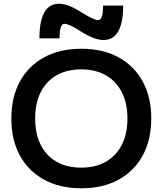

<svg xmlns="http://www.w3.org/2000/svg" viewBox="-20 -1002 873 1032"><path d="M417 10Q302 10 217.5 -36Q133 -82 87 -166Q41 -250 41 -365Q41 -480 87 -564Q133 -648 217.5 -694Q302 -740 417 -740Q533 -740 617 -694Q701 -648 747 -564Q793 -480 793 -365Q793 -250 747 -166Q701 -82 617 -36Q533 10 417 10ZM417 -101Q494 -101 549.5 -133Q605 -165 635 -224Q665 -283 665 -365Q665 -447 635 -506Q605 -565 549.5 -597Q494 -629 417 -629Q339 -629 283.5 -597Q228 -565 198.5 -506Q169 -447 169 -365Q169 -283 198.5 -224Q228 -165 283.5 -133Q339 -101 417 -101ZM536 -787Q510 -787 479.5 -799Q449 -811 408 -837Q382 -854 360 -864Q338 -874 327 -874Q313 -874 306.5 -855.5Q300 -837 300 -796H192Q192 -982 298 -982Q324 -982 354.5 -969.5Q385 -957 426 -931Q453 -914 474.5 -904Q496 -894 507 -894Q521 -894 527.5 -913Q534 -932 534 -972H642Q642 -787 536 -787Z"/></svg>

Font: M PLUS 1 SemiBold
Style: Regular
Weight: 600
Designer: Coji Morishita
Foundry: UNDERFOREST DESIGN
Version: Version 1.001